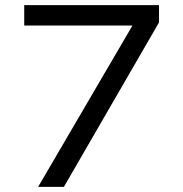

<svg xmlns="http://www.w3.org/2000/svg" viewBox="-20 -725 711 745"><path d="M128 0 518 -667 521 -626H74V-705H597V-638L228 0Z"/></svg>

Font: Nunito Sans 10pt SemiExpanded
Style: Regular
Weight: 400
Width: 6
Designer: Vernon Adams
Foundry: Vernon Adams
Version: Version 3.101;gftools[0.9.27]